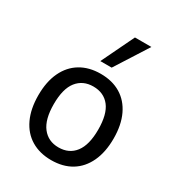

<svg xmlns="http://www.w3.org/2000/svg" viewBox="-180 -860 902 981"><g transform="rotate(30 270.5 -369.5)"><path d="M270 9Q202 9 152 -21Q102 -51 75 -108.5Q48 -166 48 -246Q48 -326 75 -383Q102 -440 152 -470Q202 -500 270 -500Q339 -500 388.5 -470Q438 -440 465 -383Q492 -326 492 -246Q492 -166 465 -108.5Q438 -51 388.5 -21Q339 9 270 9ZM270 -66Q332 -66 366.5 -111Q401 -156 401 -246Q401 -337 366.5 -381Q332 -425 270 -425Q209 -425 174 -381Q139 -337 139 -246Q139 -156 174 -111Q209 -66 270 -66ZM235 -555 328 -748H425L302 -555Z"/></g></svg>

Font: Nunito Sans 10pt SemiCondensed Medium
Style: Regular
Weight: 500
Width: 4
Designer: Vernon Adams
Foundry: Vernon Adams
Version: Version 3.101;gftools[0.9.27]